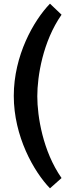

<svg xmlns="http://www.w3.org/2000/svg" viewBox="-20 -810 377 1045"><path d="M315 159C213 13 183 -177 183 -286C183 -395 213 -584 315 -730L252 -790C163 -698 55 -508 55 -288C55 -68 164 124 252 215Z"/></svg>

Font: Enriqueta
Style: Bold
Weight: 700
Designer: Viviana Monsalve, Gustavo Ibarra
Foundry: Viviana Monsalve, Gustavo Ibarra
Version: Version 1.002